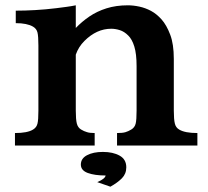

<svg xmlns="http://www.w3.org/2000/svg" viewBox="-20 -580 780 720"><path d="M264.2 -475.1Q287.1 -499 315.4 -518.3Q343.8 -537.6 379.4 -548.8Q415.5 -560.1 459 -560.1Q480 -560.1 502.7 -555.2Q525.4 -550.3 546.4 -539.1Q567.4 -527.8 585.9 -507.1Q604.5 -486.3 618.2 -450.2Q631.8 -415 631.8 -358.9V-165Q631.8 -132.3 635.7 -116.7Q639.2 -101.6 651.9 -94.2Q673.3 -81.1 720.2 -81.1V-34.2H418.9V-81.1Q439 -81.1 450 -84.2Q460.9 -87.4 472.2 -94.2Q485.4 -102.1 488.8 -116.7Q492.2 -130.4 492.2 -165V-332Q492.2 -378.4 483.6 -405.8Q475.1 -433.1 460.9 -446.8Q445.8 -461.9 429.2 -467Q412.6 -472.2 397 -472.2Q342.3 -472.2 296.4 -426.3Q274.4 -404.3 264.2 -375V-165Q264.2 -132.3 268.1 -116.7Q272 -101.6 283.7 -94.5Q295.4 -87.4 306.2 -84.5Q315.9 -81.1 335 -81.1V-34.2H36.1V-81.1Q83 -81.1 104 -94.2Q117.2 -102.1 120.6 -116.7Q124 -130.4 124 -165V-409.2Q124 -443.8 120.6 -458Q117.2 -472.2 104 -480Q81.5 -493.2 39.1 -493.2V-540Q73.2 -540 112.3 -542.2Q151.4 -544.4 190.9 -549.3Q210.4 -551.8 228.8 -554.2Q247.1 -556.6 264.2 -560.1ZM394 120.1 344.7 103Q374.5 90.3 376 78.1Q335 78.1 309.1 68.6Q283.2 59.1 283.2 37.1Q283.2 14.2 306.4 2Q329.6 -10.3 365.7 -10.3Q403.8 -10.3 428.7 3.7Q453.6 17.6 453.6 47.4Q453.6 71.8 437.3 88.4Q420.9 105 394 120.1Z"/></svg>

Font: BIZ UDPMincho
Style: Bold
Weight: 700
Designer: TypeBank Co., Ltd.
Foundry: Morisawa Inc.
Version: Version 1.06